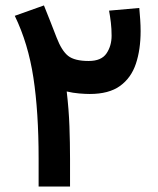

<svg xmlns="http://www.w3.org/2000/svg" viewBox="-20 -684 579 704"><path d="M490.7 -654.8Q492.7 -633.8 494.1 -612.1Q495.6 -590.3 495.6 -569.8Q495.6 -502.4 478.3 -450.4Q460.9 -398.4 420.2 -368.9Q379.4 -339.4 309.1 -339.4Q293.5 -339.4 270.3 -341.3Q247.1 -343.3 224.6 -348.6Q232.4 -282.2 234.6 -220.7Q236.8 -159.2 236.8 -101.6V0H121.6V-103Q121.6 -273.4 102.5 -398.9Q83.5 -524.4 34.2 -626L141.1 -664.1Q154.8 -630.9 164.6 -605.2Q174.3 -579.6 187.5 -546.4Q206.1 -498 229.7 -479.2Q253.4 -460.4 305.2 -460.4Q351.6 -460.4 370.4 -488Q389.2 -515.6 389.2 -553.2Q389.2 -578.1 386.5 -601.1Q383.8 -624 379.9 -645Z"/></svg>

Font: Vazirmatn UI FD SemiBold
Style: Regular
Weight: 600
Designer: Saber Rastikerdar
Foundry: Saber Rastikerdar
Version: Version 33.003